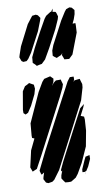

<svg xmlns="http://www.w3.org/2000/svg" viewBox="-51 -536 425 748"><g transform="rotate(-5 162.0 -162.5)"><path d="M187 -421 157 -350 137 -307 123 -291 112 -288 103 -285 97 -291 88 -298V-304V-320L101 -355L129 -421L149 -465L156 -476L174 -490H177L183 -502V-493L182 -489H188L194 -488L197 -483L202 -470L200 -459ZM269 -401 245 -317 231 -301H217H212L210 -306L204 -318L206 -326L201 -319L188 -312L183 -309L173 -315L168 -319V-327V-339L174 -360L213 -453L230 -486L236 -495L249 -501L258 -499L268 -489L267 -473L262 -453L256 -437H259L267 -438L268 -430ZM119 -419 85 -338 72 -315 65 -307 52 -305 45 -309 38 -324 40 -334 48 -366 82 -450 96 -472 102 -481 116 -484 124 -481 133 -470 131 -460ZM181 -155 90 64 68 115 51 124 43 107 52 41 69 -4 60 -7 59 -16V-64L101 -183L119 -221L127 -232L151 -240L163 -230L162 -219L156 -202L162 -213L172 -222L185 -223L191 -224L193 -218L198 -205L195 -192ZM263 -136 210 -8 154 127 132 163 124 170 108 174 99 171 90 157 91 149 95 131 85 139 82 134 78 123 81 115 107 48 192 -155 217 -214 227 -230 242 -231 243 -220 240 -210 244 -216 259 -219 265 -220 267 -214 273 -199V-186ZM67 -132 53 -106 43 -100 35 -106 34 -119 40 -191 50 -210 60 -216 67 -221 78 -216 85 -213 88 -197 84 -176ZM272 -17 266 44 244 107 225 148 216 162 204 171 197 176 186 177H174L167 169L160 160L161 148L166 130L161 133L162 125L173 95L225 -30L257 -106L273 -121L269 -108L256 -76L269 -72L271 -61ZM268 123 259 140H258L254 153L255 148L258 140L252 143H244V132L256 97L261 84L277 79L278 94Z"/></g></svg>

Font: Rubik Marker Hatch
Style: Regular
Weight: 400
Designer: Hubert and Fischer, NaN
Foundry: Hubert & Fischer, NaN
Version: Version 2.200